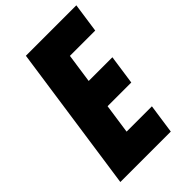

<svg xmlns="http://www.w3.org/2000/svg" viewBox="-242 -920 1015 1015"><g transform="rotate(-45 265.5 -412.5)"><path d="M531 -825H153.8L34.9 0H412.1L435.9 -165H246.7L270.6 -331H447.8L471.6 -496H294.4L318 -660H507.2Z"/></g></svg>

Font: Blink
Style: Obl
Weight: 400
Designer: Mew Too
Foundry: Cannot Into Space Fonts
Version: Version 001.000